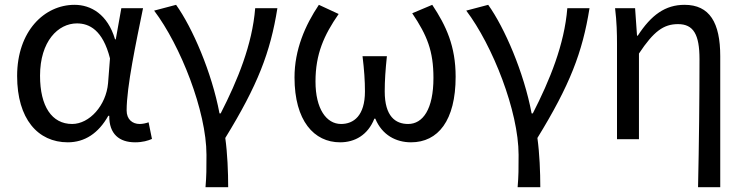

<svg xmlns="http://www.w3.org/2000/svg" viewBox="-20 -577 3090 796"><path d="M261 13C331 13 388 -24 429 -97H433C432 -21 475 13 540 13C572 13 594 6 610 -1L596 -70C585 -66 571 -63 559 -63C529 -63 505 -82 505 -119C505 -218 544 -400 573 -543H483L460 -414H457C426 -518 357 -557 289 -557C164 -557 51 -448 51 -262C51 -84 137 13 261 13ZM279 -63C195 -63 146 -136 146 -263C146 -406 221 -480 299 -480C350 -480 406 -453 436 -335L428 -232C420 -140 351 -63 279 -63Z M832 199H926C926 137 923 60 914 -5C1048 -223 1101 -360 1130 -543H1038C1026 -392 965 -244 895 -107H890C858 -277 778 -462 710 -557L619 -533C728 -389 836 -116 836 65C836 125 836 150 832 199Z M1390 13C1451 13 1505 -17 1532 -85H1536C1564 -17 1622 13 1684 13C1796 13 1869 -77 1869 -259C1869 -385 1830 -470 1772 -557L1689 -522C1751 -430 1777 -365 1777 -254C1777 -124 1733 -63 1672 -63C1620 -63 1575 -94 1575 -198C1575 -243 1578 -286 1584 -344H1483C1490 -286 1493 -243 1493 -198C1493 -97 1446 -63 1394 -63C1333 -63 1288 -126 1288 -239C1288 -353 1323 -431 1384 -519L1302 -557C1245 -472 1201 -371 1201 -256C1201 -76 1282 13 1390 13Z M2126 199H2220C2220 137 2217 60 2208 -5C2342 -223 2395 -360 2424 -543H2332C2320 -392 2259 -244 2189 -107H2184C2152 -277 2072 -462 2004 -557L1913 -533C2022 -389 2130 -116 2130 65C2130 125 2130 150 2126 199Z M2874 199H2966V-344C2966 -483 2922 -557 2818 -557C2738 -557 2680 -515 2624 -429H2621L2613 -543H2530C2537 -486 2538 -438 2538 -394V0H2629V-355C2690 -447 2731 -477 2791 -477C2855 -477 2880 -434 2880 -332C2880 -175 2878 22 2874 199Z"/></svg>

Font: Noto Sans CJK KR Regular
Style: Regular
Weight: 400
Designer: Ryoko NISHIZUKA (kana & ideographs); Paul D. Hunt (Latin, Greek & Cyrillic); Wenlong ZHANG (bopomofo); Sandoll Communica
Foundry: Adobe Systems Incorporated
Version: Version 1.004;PS 1.004;hotconv 1.0.82;makeotf.lib2.5.63406